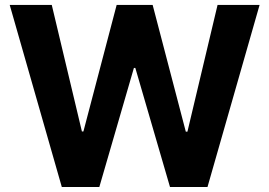

<svg xmlns="http://www.w3.org/2000/svg" viewBox="-20 -747 1076 767"><path d="M226.9 0H376.8L514.9 -475.5H520.6L659.1 0H808.9L1017 -727.3H849.1L728.7 -220.9H722.3L589.8 -727.3H446L313.2 -221.9H307.2L186.8 -727.3H18.8Z"/></svg>

Font: GiG Sans
Style: Bold
Weight: 700
Designer: Andreas Faust
Version: Version 1.100;FEAKit 1.0